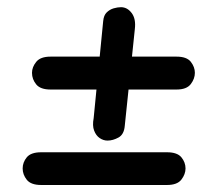

<svg xmlns="http://www.w3.org/2000/svg" viewBox="-20 -697 586 534"><path d="M279 -306Q267.5 -306 257.2 -313Q247 -320 241.8 -333.8Q236.5 -347.5 240.5 -368.5L267 -638.5Q268.5 -654.5 276.8 -662.5Q285 -670.5 296 -673.8Q307 -677 316.5 -677Q334 -677 346.2 -660.8Q358.5 -644.5 355 -616L327 -347Q325 -323 309.5 -314.5Q294 -306 279 -306ZM120.5 -448Q92.5 -448 80.8 -462.2Q69 -476.5 69 -494.5Q69 -510.5 80.8 -525Q92.5 -539.5 120.5 -539.5H471Q499.5 -539.5 510.8 -525Q522 -510.5 522 -494.5Q522 -478 510.5 -463Q499 -448 471 -448ZM94.5 -182.5Q66 -182.5 54.5 -197Q43 -211.5 43 -228.5Q43 -245.5 54.5 -259.5Q66 -273.5 94.5 -273.5H444.5Q473 -273.5 484.5 -259.5Q496 -245.5 496 -228.5Q496 -212.5 484.5 -197.5Q473 -182.5 444.5 -182.5Z"/></svg>

Font: Edu SA Hand Medium
Style: Regular
Weight: 500
Designer: Tina and Corey Anderson, Eben Sorkin, Mirko Velimirovic
Foundry: Google for Education
Version: Version 2.000